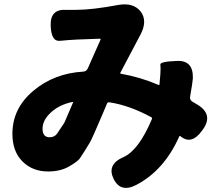

<svg xmlns="http://www.w3.org/2000/svg" viewBox="-20 -811 1040 898"><path d="M619 53Q544 93 511 25Q479 -42 557 -76Q628 -107 690 -253Q693 -260 687 -263Q588 -317 495 -332Q484 -334 481 -328Q479 -323 463 -285Q410 -160 400 -144Q378 -107 354 -71Q345 -57 304 -33Q263 -9 205 -9Q132 -9 85 -56Q38 -103 38 -185Q38 -304 135.5 -386Q233 -468 369 -476Q385 -477 391 -492L450 -625Q452 -630 447 -630L340 -626Q300 -624 260 -620Q219 -616 217 -693Q215 -770 291 -765Q296 -765 337 -765Q411 -765 534 -788Q604 -800 638 -757Q671 -713 637 -649L543 -471Q541 -467 546 -466Q637 -450 721 -414Q726 -412 726 -417Q727 -423 730 -464Q732 -495 730 -509Q728 -523 807 -526Q885 -530 882 -444Q881 -427 869 -358Q867 -344 879 -336L906 -320Q979 -274 928 -204L925 -200Q875 -131 824 -174Q820 -177 818 -172Q748 -15 619 53ZM212 -169Q235 -169 247 -186Q259 -203 281 -237Q284 -243 321 -330Q323 -335 318 -334Q257 -321 218 -285Q179 -249 179 -209Q179 -169 212 -169Z"/></svg>

Font: Resource Han Rounded TW Heavy
Style: Regular
Weight: 900
Designer: Cyano Hao (round all glyphs); Ryoko NISHIZUKA 西塚涼子 (kana, bopomofo & ideographs); Paul D. Hunt (Latin, Greek & Cyrillic)
Foundry: Cyano Hao
Version: 0.990